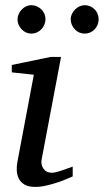

<svg xmlns="http://www.w3.org/2000/svg" viewBox="-20 -716 404 748"><path d="M263.2 -28.8Q257.3 -26.4 241.7 -19.5Q226.1 -12.7 205.1 -5.6Q184.1 1.5 160.9 6.8Q137.7 12.2 117.2 12.2Q91.3 12.2 76.2 3.4Q61 -5.4 53.7 -19.5Q46.4 -33.7 45.4 -51.3Q44.4 -68.8 47.9 -85.9L111.8 -424.8L25.9 -434.1V-462.9L176.8 -494.1H217.8L142.1 -94.2Q140.1 -84 142.3 -74.7Q144.5 -65.4 149.7 -58.3Q154.8 -51.3 162.8 -47.1Q170.9 -43 181.2 -43Q189.9 -43 201.9 -46.1Q213.9 -49.3 225.8 -53.5Q237.8 -57.6 248 -61.5Q258.3 -65.4 263.2 -66.9ZM157.2 -641.1Q157.2 -629.9 152.8 -619.6Q148.4 -609.4 140.9 -601.6Q133.3 -593.8 123.3 -589.4Q113.3 -585 102.1 -585Q91.3 -585 81.5 -589.4Q71.8 -593.8 64.5 -601.6Q57.1 -609.4 52.7 -619.1Q48.3 -628.9 48.3 -640.1Q48.3 -650.9 52.7 -660.9Q57.1 -670.9 64.5 -678.7Q71.8 -686.5 81.5 -691.2Q91.3 -695.8 102.1 -695.8Q113.3 -695.8 123.3 -691.4Q133.3 -687 140.9 -679.7Q148.4 -672.4 152.8 -662.4Q157.2 -652.3 157.2 -641.1ZM364.3 -641.1Q364.3 -629.9 360.1 -619.6Q356 -609.4 348.6 -601.6Q341.3 -593.8 331.3 -589.4Q321.3 -585 310.1 -585Q298.8 -585 288.8 -589.4Q278.8 -593.8 271.5 -601.6Q264.2 -609.4 259.8 -619.6Q255.4 -629.9 255.4 -641.1Q255.4 -651.4 260 -661.4Q264.6 -671.4 272.2 -679Q279.8 -686.5 289.8 -691.2Q299.8 -695.8 310.1 -695.8Q321.3 -695.8 331.3 -691.4Q341.3 -687 348.6 -679.7Q356 -672.4 360.1 -662.4Q364.3 -652.3 364.3 -641.1Z"/></svg>

Font: Charis SIL Am
Style: Italic
Weight: 400
Italic angle: -11°
Foundry: SIL International
Version: Version 5.000